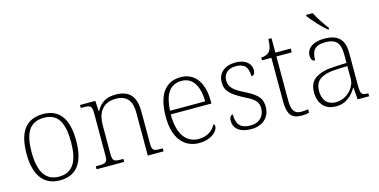

<svg xmlns="http://www.w3.org/2000/svg" viewBox="-75 -1153 3056 1550"><g transform="rotate(-15 1452.5 -378.0)"><path d="M270 10C406 10 478 -79 478 -267C478 -458 404 -543 274 -543C135 -543 63 -454 63 -267C63 -79 141 10 270 10ZM270 -21C155 -21 106 -111 106 -267C106 -430 153 -512 274 -512C386 -512 435 -434 435 -267C435 -116 392 -21 270 -21Z M577 0H808V-25H794C728 -25 717 -30 717 -97V-331C717 -419 751 -510 874 -510C971 -510 1005 -449 1005 -361V0H1137V-25H1124C1057 -25 1047 -30 1047 -98V-356C1047 -483 995 -543 882 -543C810 -543 760 -522 719 -450H715L710 -536H582V-511H605C662 -511 675 -505 675 -439V-98C675 -30 664 -25 597 -25H577Z M1434 10C1539 10 1593 -51 1593 -86C1593 -97 1589 -103 1582 -107C1559 -61 1513 -23 1438 -23C1336 -23 1269 -106 1270 -273H1610V-294C1610 -452 1539 -543 1425 -543C1297 -543 1226 -451 1226 -262C1226 -88 1306 10 1434 10ZM1566 -303H1272C1279 -432 1320 -512 1424 -512C1518 -512 1565 -427 1566 -303Z M1870 10C1963 10 2027 -46 2027 -134C2027 -199 2002 -238 1900 -289C1817 -330 1773 -360 1773 -421C1773 -474 1806 -513 1878 -513C1943 -513 1979 -484 1979 -402C2000 -402 2011 -419 2011 -447C2011 -492 1974 -543 1883 -543C1792 -543 1734 -493 1734 -418C1734 -342 1773 -308 1886 -249C1972 -207 1988 -180 1988 -131C1988 -70 1948 -20 1871 -20C1779 -20 1754 -68 1754 -143C1738 -143 1724 -129 1724 -95C1724 -45 1760 10 1870 10Z M2288 10C2309 10 2332 8 2352 3V-26C2331 -22 2315 -21 2293 -21C2239 -21 2215 -52 2215 -134V-504H2343V-536H2215V-657H2189C2187 -595 2176 -566 2161 -551C2146 -537 2123 -528 2095 -528V-504H2173V-142C2173 -30 2206 10 2288 10Z M2673 -606H2683V-619C2654 -657 2610 -721 2589 -766H2533V-756C2558 -721 2629 -642 2673 -606ZM2577 10C2672 10 2721 -54 2748 -100H2751L2759 0H2855V-25H2849C2797 -25 2790 -40 2790 -111V-383C2790 -485 2744 -543 2626 -543C2515 -543 2475 -490 2475 -443C2475 -408 2486 -393 2509 -393C2509 -467 2531 -513 2626 -513C2732 -513 2748 -454 2748 -371V-307L2665 -304C2506 -299 2433 -252 2433 -147C2433 -39 2496 10 2577 10ZM2585 -23C2507 -23 2475 -78 2475 -145C2475 -225 2520 -273 2667 -278L2748 -281V-174C2748 -104 2678 -23 2585 -23Z"/></g></svg>

Font: Noto Serif Telugu ExtraLight
Style: Regular
Weight: 200
Designer: Jelle Bosma - Monotype Design Team
Foundry: Monotype Imaging Inc.
Version: Version 2.005